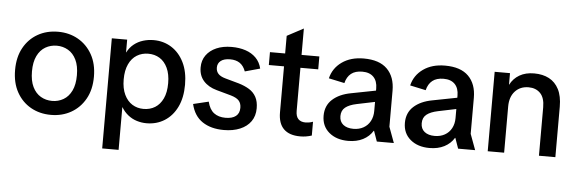

<svg xmlns="http://www.w3.org/2000/svg" viewBox="-54 -868 3742 1247"><g transform="rotate(5 1817.5 -245.0)"><path d="M293 12Q219 12 161 -21Q103 -54 69.5 -114.5Q36 -175 36 -259Q36 -343 69.5 -403.5Q103 -464 161 -497Q219 -530 293 -530Q366 -530 424 -497Q482 -464 516 -403.5Q550 -343 550 -259Q550 -175 516 -114.5Q482 -54 424 -21Q366 12 293 12ZM293 -79Q333 -79 366.5 -98.5Q400 -118 419.5 -158Q439 -198 439 -259Q439 -320 419.5 -360Q400 -400 366.5 -419.5Q333 -439 293 -439Q252 -439 218.5 -419.5Q185 -400 165.5 -360Q146 -320 146 -259Q146 -198 165.5 -158Q185 -118 218.5 -98.5Q252 -79 293 -79Z M644 200V-518H744V-435H745Q762 -468 788.5 -489Q815 -510 848 -520Q881 -530 916 -530Q981 -530 1032.5 -497.5Q1084 -465 1114 -404.5Q1144 -344 1144 -259Q1144 -174 1114.5 -113.5Q1085 -53 1033.5 -20.5Q982 12 916 12Q884 12 853 2.5Q822 -7 796 -27.5Q770 -48 752 -78H751V200ZM889 -79Q931 -79 963.5 -99Q996 -119 1015 -159Q1034 -199 1034 -259Q1034 -318 1015 -358.5Q996 -399 963.5 -419Q931 -439 889 -439Q848 -439 815 -419Q782 -399 763 -358.5Q744 -318 744 -259Q744 -200 763.5 -159.5Q783 -119 815.5 -99Q848 -79 889 -79Z M1420 12Q1336 12 1280.5 -25Q1225 -62 1207 -139L1307 -163Q1319 -113 1348.5 -90.5Q1378 -68 1424 -68Q1468 -68 1491.5 -86.5Q1515 -105 1515 -141Q1515 -170 1499.5 -187.5Q1484 -205 1446 -216L1352 -242Q1297 -257 1266 -292Q1235 -327 1235 -380Q1235 -426 1259 -459.5Q1283 -493 1325.5 -511.5Q1368 -530 1425 -530Q1475 -530 1515.5 -516.5Q1556 -503 1583.5 -475.5Q1611 -448 1621 -406L1523 -379Q1510 -415 1485 -432Q1460 -449 1422 -449Q1382 -449 1361 -432.5Q1340 -416 1340 -388Q1340 -364 1354.5 -348Q1369 -332 1401 -323L1491 -298Q1531 -286 1560 -268Q1589 -250 1605 -220.5Q1621 -191 1621 -147Q1621 -97 1596 -61.5Q1571 -26 1525.5 -7Q1480 12 1420 12Z M1918 10Q1847 10 1810.5 -26Q1774 -62 1774 -134V-633L1881 -690V-153Q1881 -117 1897.5 -100Q1914 -83 1945 -83Q1955 -83 1967 -85Q1979 -87 1993 -92V-2Q1974 4 1956 7Q1938 10 1918 10ZM1675 -434V-518H1997V-434Z M2231 12Q2154 12 2106 -28.5Q2058 -69 2058 -137Q2058 -203 2102.5 -243.5Q2147 -284 2223 -298L2429 -338V-265L2265 -231Q2217 -221 2192 -201Q2167 -181 2167 -144Q2167 -108 2191.5 -88.5Q2216 -69 2258 -69Q2295 -69 2323.5 -85Q2352 -101 2367.5 -130Q2383 -159 2383 -196V-343Q2383 -391 2357.5 -417.5Q2332 -444 2284 -444Q2238 -444 2211 -422.5Q2184 -401 2174 -360L2071 -382Q2087 -449 2144 -489.5Q2201 -530 2286 -530Q2388 -530 2439 -479Q2490 -428 2490 -338V-103L2528 0H2417L2393 -68H2391Q2368 -30 2327 -9Q2286 12 2231 12Z M2761 12Q2684 12 2636 -28.5Q2588 -69 2588 -137Q2588 -203 2632.5 -243.5Q2677 -284 2753 -298L2959 -338V-265L2795 -231Q2747 -221 2722 -201Q2697 -181 2697 -144Q2697 -108 2721.5 -88.5Q2746 -69 2788 -69Q2825 -69 2853.5 -85Q2882 -101 2897.5 -130Q2913 -159 2913 -196V-343Q2913 -391 2887.5 -417.5Q2862 -444 2814 -444Q2768 -444 2741 -422.5Q2714 -401 2704 -360L2601 -382Q2617 -449 2674 -489.5Q2731 -530 2816 -530Q2918 -530 2969 -479Q3020 -428 3020 -338V-103L3058 0H2947L2923 -68H2921Q2898 -30 2857 -9Q2816 12 2761 12Z M3474 0V-316Q3474 -378 3445 -407.5Q3416 -437 3369 -437Q3314 -437 3280.5 -400.5Q3247 -364 3247 -301V0H3140V-518H3240V-443H3241Q3262 -484 3301.5 -507Q3341 -530 3397 -530Q3453 -530 3494 -508.5Q3535 -487 3558 -442.5Q3581 -398 3581 -329V0Z"/></g></svg>

Font: TikTok Sans 24pt Medium
Style: Regular
Weight: 500
Version: Version 4.000